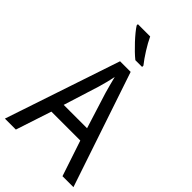

<svg xmlns="http://www.w3.org/2000/svg" viewBox="-279 -1036 1127 1127"><g transform="rotate(45 285.0 -472.0)"><path d="M262 -944H160V-934C184 -895 255 -819 299 -784H355V-795C325 -832 283 -898 262 -944ZM478 0H569L328 -716H240L0 0H91L164 -222H404ZM311 -524 381 -301H187L257 -524C265 -551 276 -592 283 -629C289 -602 305 -547 311 -524Z"/></g></svg>

Font: Noto Sans Lao SemiCondensed
Style: Regular
Weight: 400
Width: 4
Designer: Monotype Design Team
Foundry: Monotype Imaging Inc.
Version: Version 2.004